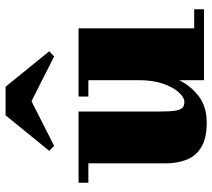

<svg xmlns="http://www.w3.org/2000/svg" viewBox="-57 -711 778 704"><g transform="rotate(-90 332.0 -359.0)"><path d="M313 -632.5 149 -549.5 131 -567.5 261 -727.5H366L496 -567.5L477 -549.5ZM275 -460V-168Q275 -126 278.2 -105.5Q281.5 -85 289.2 -78.5Q297 -72 311 -72Q326.5 -72 345 -92Q363.5 -112 376.8 -149.2Q390 -186.5 390 -238V-424H330V-460H580V-36H650V0H390V-91Q369 -48.5 331 -19.2Q293 10 234 10Q177 10 144.5 -9.8Q112 -29.5 98.5 -63.5Q85 -97.5 85 -141V-424H14V-460Z"/></g></svg>

Font: Bodoni* 06pt Fatface
Style: Regular
Weight: 900
Version: Version 2.3